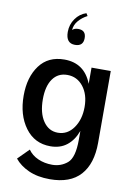

<svg xmlns="http://www.w3.org/2000/svg" viewBox="-109 -892 823 1180"><g transform="rotate(10 302.5 -302.0)"><path d="M135 62Q158 95 198 112.5Q238 130 286 130Q340 130 380.5 96Q421 62 421 -50V-105Q399 -45 357.5 -12.5Q316 20 255 20Q156 20 98 -59Q40 -138 40 -259Q40 -374 94 -447Q148 -520 249 -520Q374 -520 421 -399V-500H541V-52Q541 79 477.5 149.5Q414 220 287 220Q210 220 154.5 195Q99 170 67 130ZM286 -70Q346 -70 383.5 -123Q421 -176 421 -254Q421 -332 382.5 -381Q344 -430 283 -430Q225 -430 192.5 -384.5Q160 -339 160 -257Q160 -171 194.5 -120.5Q229 -70 286 -70ZM342 -808Q309 -791 287 -765Q265 -739 263 -707Q276 -720 300 -720Q348 -720 348 -671Q348 -620 296 -620Q239 -620 239 -691Q239 -737 265 -774Q291 -811 332 -824Z"/></g></svg>

Font: Moderustic Med
Style: Regular
Weight: 500
Designer: Tural Alisoy
Foundry: TAFT Foundry
Version: Version 2.110